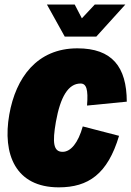

<svg xmlns="http://www.w3.org/2000/svg" viewBox="-20 -804 573 837"><path d="M262.2 -644.5H399.9L526.4 -784.2H393.1L336.9 -724.1L305.7 -784.2H184.6ZM236.3 12.7C364.7 12.7 449.2 -44.9 499 -211.9L340.8 -252.9C320.8 -181.2 288.6 -142.1 252.9 -142.1C212.4 -142.1 208 -182.6 223.6 -272.5C243.2 -382.3 277.8 -439.9 331.1 -439.9C356.4 -439.9 365.2 -415 359.4 -343.8L532.7 -360.8C532.2 -513.2 468.3 -593.3 317.4 -593.3C141.1 -593.3 48.8 -465.3 20.5 -304.7C-9.8 -132.3 46.9 12.7 236.3 12.7Z"/></svg>

Font: Decalotype Black Italic
Style: Regular
Weight: 900
Italic angle: -10°
Designer: Alfredo Marco Pradil
Foundry: Alfredo Marco Pradil
Version: Version 1.0